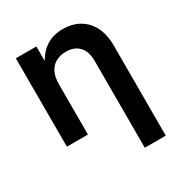

<svg xmlns="http://www.w3.org/2000/svg" viewBox="-172 -656 927 983"><g transform="rotate(-30 291.0 -164.0)"><path d="M181.6 -297.9V0H57.1V-522.5H178.2L178.7 -390.1H157.7Q182.1 -459.5 227.3 -495.8Q272.5 -532.2 339.4 -532.2Q394 -532.2 435.5 -508.5Q477.1 -484.9 500.5 -439.5Q523.9 -394 523.9 -327.6V204.1H399.9V-308.1Q399.9 -364.7 372.3 -394.3Q344.7 -423.8 294.9 -423.8Q262.7 -423.8 236.8 -410.4Q210.9 -397 196.3 -368.9Q181.6 -340.8 181.6 -297.9Z"/></g></svg>

Font: Inter 28pt SemiBold
Style: Regular
Weight: 600
Designer: Rasmus Andersson
Foundry: rsms
Version: Version 4.001;git-66647c0bb